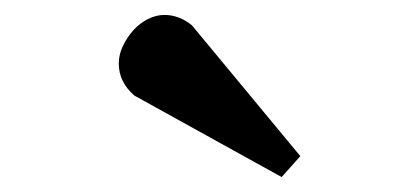

<svg xmlns="http://www.w3.org/2000/svg" viewBox="-20 -723 560 257"><path d="M382 -514 357 -486 160 -595Q139 -613 139 -638Q139 -650 144.5 -661.5Q150 -673 158.5 -682.5Q167 -692 178 -697.5Q189 -703 200 -703Q220 -703 237 -689Z"/></svg>

Font: Bigshot One
Style: Regular
Weight: 400
Designer: Gesine Todt
Foundry: Gesine Todt
Version: Version 1.001